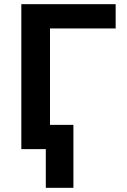

<svg xmlns="http://www.w3.org/2000/svg" viewBox="-20 -713 608 918"><path d="M199 185V0H82V-693H533V-577H219V-116H331V185Z"/></svg>

Font: Ubuntu Sans
Style: Bold
Weight: 700
Designer: Dalton Maag Ltd
Foundry: Dalton Maag Ltd
Version: Version 1.006; ttfautohint (v1.8.4.7-5d5b)